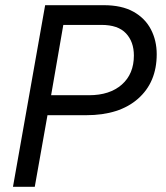

<svg xmlns="http://www.w3.org/2000/svg" viewBox="-20 -720 640 740"><path d="M30 0 154 -700H380Q449 -700 494 -675Q539 -650 561.5 -607Q584 -564 584 -511Q584 -403 512 -339.5Q440 -276 312 -276H163L114 0ZM177 -353H323Q403 -353 449.5 -394Q496 -435 496 -506Q496 -559 465.5 -591.5Q435 -624 371 -624H224Z"/></svg>

Font: DM Mono
Style: Italic
Weight: 400
Italic angle: -10°
Designer: Colophon Foundry
Foundry: Colophon Foundry
Version: Version 1.000; ttfautohint (v1.8.2.53-6de2)